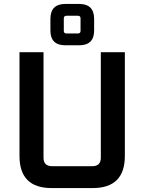

<svg xmlns="http://www.w3.org/2000/svg" viewBox="-20 -955 733 975"><path d="M79 -163V-690H201V-154Q201 -111 245 -111H448Q492 -111 492 -154V-690H614V-163Q614 0 451 0H242Q79 0 79 -163ZM236 -800V-859Q236 -935 312 -935H382Q458 -935 458 -859V-800Q458 -725 382 -725H312Q236 -725 236 -800ZM304 -798Q304 -785 318 -785H375Q389 -785 389 -798V-862Q389 -875 375 -875H318Q304 -875 304 -862Z"/></svg>

Font: Oxanium ExtraLight SemiBold
Style: Regular
Weight: 600
Version: Version 2.000